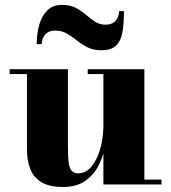

<svg xmlns="http://www.w3.org/2000/svg" viewBox="-20 -736 683 766"><path d="M231 10Q175.5 10 144.2 -9.8Q113 -29.5 100.2 -63.5Q87.5 -97.5 87.5 -141V-440.5H18.5V-460H251V-152Q251 -110 254.2 -86.5Q257.5 -63 266.8 -53.8Q276 -44.5 293.5 -44.5Q316.5 -44.5 334.8 -61Q353 -77.5 366 -105.2Q379 -133 385.8 -167.2Q392.5 -201.5 392.5 -237L408.5 -237.5Q408.5 -200.5 400.8 -157.8Q393 -115 373.8 -76.8Q354.5 -38.5 319.8 -14.2Q285 10 231 10ZM392.5 0V-440.5H330V-460H556V-19.5H624.5V0ZM384 -535.5Q352.5 -535.5 329.2 -547.2Q306 -559 286.5 -574.8Q267 -590.5 246.5 -602.2Q226 -614 199.5 -614Q174.5 -614 160.5 -598.2Q146.5 -582.5 146.5 -560H126.5Q126.5 -602.5 136.8 -638Q147 -673.5 169.2 -695Q191.5 -716.5 227 -716.5Q260 -716.5 282.5 -704.5Q305 -692.5 323 -677Q341 -661.5 359.2 -649.5Q377.5 -637.5 401.5 -637.5Q427.5 -637.5 441.2 -653.2Q455 -669 455 -691.5H474.5Q474.5 -644.5 468.8 -609.2Q463 -574 443.8 -554.8Q424.5 -535.5 384 -535.5Z"/></svg>

Font: Bodoni Moda 11pt ExtraBold
Style: Regular
Weight: 800
Designer: Owen Earl
Foundry: indestructible type
Version: Version 2.004